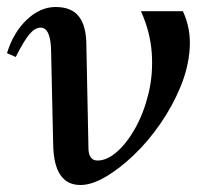

<svg xmlns="http://www.w3.org/2000/svg" viewBox="-25 -516 585 549"><path d="M205 13Q128 13 127 -106L121 -375Q119 -437 91 -437Q75 -437 59 -418Q43 -399 20 -353L-5 -364Q13 -423 51.5 -459.5Q90 -496 134 -496Q179 -496 200.5 -469Q222 -442 222 -385L228 -88Q230 -57 254 -57Q281 -57 309.5 -82Q338 -107 362 -150Q386 -193 399.5 -248Q413 -303 409 -363.5Q405 -424 378 -484H498Q521 -434 517.5 -378.5Q514 -323 491 -267.5Q468 -212 433 -161.5Q398 -111 357 -72Q316 -33 276.5 -10Q237 13 205 13Z"/></svg>

Font: Platypi
Style: Italic
Weight: 400
Italic angle: -13°
Designer: David Sargent
Foundry: Bolt Cutter Type
Version: Version 1.200; ttfautohint (v1.8.4.7-5d5b)